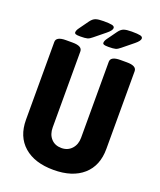

<svg xmlns="http://www.w3.org/2000/svg" viewBox="-159 -974 901 1080"><g transform="rotate(20 291.5 -433.5)"><path d="M51 -205V-670Q51 -702 109 -702H149Q207 -702 207 -670V-215Q207 -174 230 -148.5Q253 -123 292 -123Q330 -123 353.5 -149Q377 -175 377 -215V-670Q377 -702 435 -702H474Q532 -702 532 -670V-205Q532 -104 468.5 -48Q405 8 292 8Q179 8 115 -48Q51 -104 51 -205ZM143 -761Q143 -773 154 -788L195 -845Q209 -864 225 -869.5Q241 -875 272 -875Q308 -875 323 -871.5Q338 -868 338 -857Q338 -843 311 -821L247 -769Q232 -756 219 -752.5Q206 -749 178 -749Q156 -749 149.5 -752Q143 -755 143 -761ZM312 -760Q312 -772 323 -787L364 -844Q378 -863 394 -868.5Q410 -874 441 -874Q477 -874 492 -870.5Q507 -867 507 -856Q507 -842 480 -820L416 -768Q401 -755 388 -751.5Q375 -748 347 -748Q325 -748 318.5 -751Q312 -754 312 -760Z"/></g></svg>

Font: Asap Condensed
Style: Bold
Weight: 700
Designer: Pablo Cosgaya
Foundry: Omnibus-Type
Version: Version 1.010; ttfautohint (v1.8)